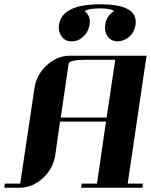

<svg xmlns="http://www.w3.org/2000/svg" viewBox="-20 -875 703 895"><path d="M0 0 2.9 -19H74.2L140.1 -460.9Q148.9 -525.4 196.8 -569.8Q246.1 -615.2 305.2 -615.2H663.1L575.2 -19H646L644 0H357.9L360.8 -19H432.1L474.1 -308.1H259.8L237.8 -153.8Q229 -90.3 180.2 -44.9Q131.3 0 71.8 0ZM253.9 -746.1Q253.9 -753.9 254.9 -758.8Q268.1 -855 448.2 -855Q612.8 -855 612.8 -772.9Q612.8 -763.7 611.8 -758.8Q607.4 -727.1 584 -705.1Q561 -683.6 528.8 -682.1Q499 -682.1 481.9 -705.1Q469.2 -722.7 469.2 -748Q469.2 -752.4 471.2 -764.2Q477.1 -800.8 511.2 -823.2Q497.1 -835.9 444.8 -835.9Q392.6 -835.9 375 -823.2Q398.9 -803.7 398.9 -773.9Q398.9 -772.5 398.4 -769.3Q397.9 -766.1 397.9 -764.2Q393.6 -728 369.1 -705.1Q344.7 -682.1 314.9 -682.1H314Q284.2 -682.1 268.1 -704.1Q253.9 -723.6 253.9 -746.1ZM263.2 -327.1H477.1L517.1 -596.2H374Q302.7 -596.2 299.8 -577.1Z"/></svg>

Font: Hjet
Style: Italic
Weight: 400
Designer: T. Christopher White
Version: Version 1.2